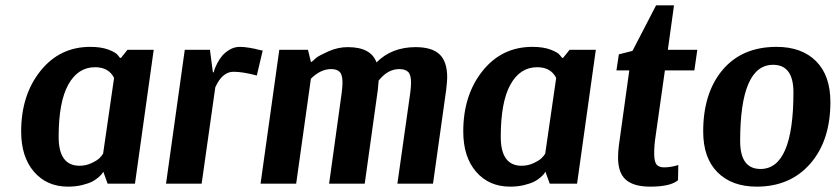

<svg xmlns="http://www.w3.org/2000/svg" viewBox="-20 -686 3121 717"><path d="M554 -500 484 0H382L366 -44H365Q364 -42 361.5 -38Q359 -34 348.5 -24.5Q338 -15 324.5 -8Q311 -1 287 5Q263 11 234 11Q155 11 107 -44.5Q59 -100 59 -195Q59 -331 131 -421Q203 -511 317 -511Q358 -511 385.5 -500.5Q413 -490 420 -480L428 -470H432L456 -500ZM277 -67Q301 -67 322 -77Q343 -87 351.5 -95.5Q360 -104 365 -112L406 -395Q386 -435 335 -435Q271 -435 235 -370Q199 -305 199 -175Q199 -67 277 -67Z M961 -497 939 -404Q887 -418 852 -418Q810 -418 784 -360L733 0H600L670 -500H764L775 -416H778Q779 -420 781 -426.5Q783 -433 791 -449Q799 -465 809.5 -477.5Q820 -490 837.5 -500.5Q855 -511 876 -511Q891 -511 912 -507.5Q933 -504 947 -500Z M953 0 1023 -500H1130L1141 -455H1144Q1150 -461 1161 -470Q1172 -479 1207 -494.5Q1242 -510 1279 -510Q1365 -510 1386 -453Q1443 -510 1532 -510Q1593 -510 1621.5 -483Q1650 -456 1650 -397Q1650 -383 1646 -349L1597 0H1464L1512 -339Q1515 -362 1515 -377Q1515 -407 1504 -417.5Q1493 -428 1471 -428Q1428 -428 1394 -385L1391 -351L1342 0H1209L1256 -339Q1259 -363 1259 -378Q1259 -407 1248.5 -417.5Q1238 -428 1217 -428Q1177 -428 1141 -392L1086 0Z M2205 -500 2135 0H2033L2017 -44H2016Q2015 -42 2012.5 -38Q2010 -34 1999.5 -24.5Q1989 -15 1975.5 -8Q1962 -1 1938 5Q1914 11 1885 11Q1806 11 1758 -44.5Q1710 -100 1710 -195Q1710 -331 1782 -421Q1854 -511 1968 -511Q2009 -511 2036.5 -500.5Q2064 -490 2071 -480L2079 -470H2083L2107 -500ZM1928 -67Q1952 -67 1973 -77Q1994 -87 2002.5 -95.5Q2011 -104 2016 -112L2057 -395Q2037 -435 1986 -435Q1922 -435 1886 -370Q1850 -305 1850 -175Q1850 -67 1928 -67Z M2584 -500 2573 -423H2463L2428 -176Q2423 -144 2423 -113Q2423 -83 2431.5 -72Q2440 -61 2460 -61Q2474 -61 2487.5 -63.5Q2501 -66 2507 -68L2513 -70L2512 -13Q2484 11 2408 11Q2347 11 2317.5 -14.5Q2288 -40 2288 -98Q2288 -118 2291 -142L2330 -423H2282L2291 -483L2342 -496L2430 -666H2497L2474 -500Z M3081 -305Q3081 -161 3006 -75Q2931 11 2806 11Q2713 11 2659.5 -42.5Q2606 -96 2606 -195Q2606 -339 2678.5 -425Q2751 -511 2880 -511Q2974 -511 3027.5 -457.5Q3081 -404 3081 -305ZM2867 -444Q2744 -444 2744 -159Q2744 -55 2820 -55Q2943 -55 2943 -341Q2943 -444 2867 -444Z"/></svg>

Font: Arsenal
Style: Bold Italic
Weight: 700
Italic angle: -9°
Designer: Andrij Shevchenko
Foundry: Stairsfor.com
Version: Version 1.000